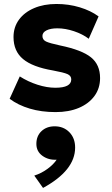

<svg xmlns="http://www.w3.org/2000/svg" viewBox="-20 -550 562 966"><path d="M259.5 14Q188.5 14 129.8 -3.5Q71 -21 28.5 -53L79.5 -165.5Q121 -139 168.5 -123.8Q216 -108.5 258.5 -108.5Q338.5 -108.5 338.5 -150.5Q338.5 -168.5 319.8 -177Q301 -185.5 246.5 -195.5Q143.5 -213 95.8 -253Q48 -293 48 -363.5Q48 -413.5 75.5 -451Q103 -488.5 151.8 -509.2Q200.5 -530 264 -530Q326 -530 381.2 -513.2Q436.5 -496.5 476 -467.5L426.5 -355Q395.5 -378.5 352.2 -393Q309 -407.5 268.5 -407.5Q234.5 -407.5 214 -397.2Q193.5 -387 193.5 -369Q193.5 -350 211.5 -341.2Q229.5 -332.5 283.5 -321Q392 -298.5 437.8 -261.5Q483.5 -224.5 483.5 -157.5Q483.5 -105.5 455.2 -67Q427 -28.5 376.8 -7.2Q326.5 14 259.5 14ZM196.5 395.5 152.5 333.5Q189.5 321.5 219.5 299.2Q249.5 277 265 253.5Q224 256 193.5 234Q163 212 163 174Q163 134 188.8 109.8Q214.5 85.5 255 85.5Q300 85.5 329 115.2Q358 145 358 192.5Q358 307.5 196.5 395.5Z"/></svg>

Font: Geologica
Style: Bold
Weight: 700
Designer: Sindre Bremnes, Frode Helland
Foundry: Monokrom Skriftforlag AS
Version: Version 1.010; ttfautohint (v1.8.4.7-5d5b);gftools[0.9.28]